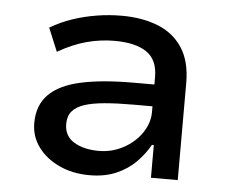

<svg xmlns="http://www.w3.org/2000/svg" viewBox="-43 -557 726 614"><g transform="rotate(5 320.0 -249.5)"><path d="M266 9Q211 9 168 -11Q125 -31 100 -65Q75 -99 75 -142Q75 -199 109 -233.5Q143 -268 211 -283Q279 -298 381 -298H463V-228H387Q333 -228 293.5 -224.5Q254 -221 228.5 -212.5Q203 -204 190 -188.5Q177 -173 177 -148Q177 -109 208.5 -90Q240 -71 288 -71Q330 -71 366.5 -90.5Q403 -110 425 -142Q447 -174 447 -210V-322Q447 -377 411.5 -401.5Q376 -426 308 -426Q264 -426 220 -414.5Q176 -403 127 -375L96 -450Q130 -470 167 -482.5Q204 -495 244 -501.5Q284 -508 324 -508Q390 -508 440.5 -488Q491 -468 519.5 -424.5Q548 -381 548 -312V0H462V-105H456Q440 -76 414 -49.5Q388 -23 351 -7Q314 9 266 9Z"/></g></svg>

Font: Nunito Sans 12pt ExtraLight 6pt Medium
Style: Regular
Weight: 500
Version: Version 3.101;gftools[0.9.27]